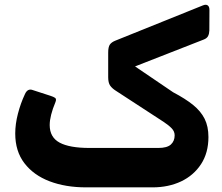

<svg xmlns="http://www.w3.org/2000/svg" viewBox="-20 -793 945 819"><path d="M347.1 6.2Q259.4 6.2 191.2 -19.8Q123.1 -45.9 84.1 -96.9Q45 -147.9 45 -223.4Q45 -264 56.5 -308.2Q68 -352.5 86.1 -390.9Q97.5 -417.4 120.1 -408.7L194.1 -384.7Q208.5 -380.2 215.1 -375.5Q221.7 -370.7 216.7 -357.9Q192 -298.7 192 -259.6Q192 -207.4 234.3 -184.6Q276.6 -161.9 361.2 -161.9H656Q692.7 -161.9 708.9 -176.6Q725 -191.4 725 -215.6Q725 -232.4 712.4 -245.5Q699.9 -258.6 678.9 -272.5L473.2 -406.5Q457.9 -416.3 449.7 -428.1Q441.5 -440 441.5 -463.6V-568.7Q441.5 -592.6 448.6 -602.8Q455.6 -613 471.6 -619.4L845.5 -770Q858.6 -775.4 866.2 -769.9Q873.7 -764.5 873.4 -749.1L873 -663Q872.6 -649.3 867.6 -639.3Q862.5 -629.4 849 -624.3L556.1 -509.7L718.6 -399.4Q771 -371.9 803.9 -345.2Q836.7 -318.5 852.9 -286.1Q869.1 -253.6 869.1 -208.5Q869.1 -141.2 837.7 -93Q806.2 -44.7 752.5 -19.2Q698.7 6.2 630.7 6.2Z"/></svg>

Font: Rubik Light
Style: Italic
Weight: 300
Italic angle: -12°
Designer: Hubert and Fischer
Foundry: Hubert and Fischer
Version: Version 2.300;gftools[0.9.30]